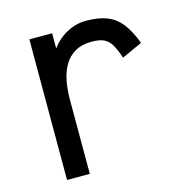

<svg xmlns="http://www.w3.org/2000/svg" viewBox="-96 -723 792 815"><g transform="rotate(-15 300.0 -316.0)"><path d="M100 0V-618H200V-551Q213 -570 235 -588.5Q257 -607 287 -619.5Q317 -632 352 -632Q407 -632 444 -617.5Q481 -603 507 -570Q533 -537 554 -481L464 -440Q451 -480 437.5 -501.5Q424 -523 404.5 -531.5Q385 -540 352 -540Q309 -540 279.5 -523Q250 -506 232.5 -476.5Q215 -447 207.5 -408.5Q200 -370 200 -327V0Z"/></g></svg>

Font: Victor Mono Thin
Style: Regular
Weight: 100
Monospace: yes
Designer: Rune Bjørnerås
Version: Version 1.561;gftools[0.9.30]